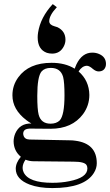

<svg xmlns="http://www.w3.org/2000/svg" viewBox="-20 -748 549 958"><path d="M166 -269.5Q166 -366.2 187.5 -391.6Q203.1 -409.2 233.4 -409.2Q282.2 -409.2 294.9 -364.3Q301.8 -336.9 301.8 -272.5Q301.8 -173.8 278.3 -147.5Q261.7 -130.9 232.4 -130.9Q184.6 -130.9 172.9 -175.8Q166 -202.1 166 -269.5ZM237.3 -434.6Q124 -434.6 71.3 -362.3Q42 -322.3 42 -272.5Q42 -202.1 110.4 -149.4Q123 -139.6 136.7 -131.8H135.7Q78.1 -132.8 55.7 -81.1Q47.9 -61.5 47.9 -42Q48.8 4.9 84 34.2Q58.6 64.5 58.6 93.8Q58.6 146.5 127.9 172.9Q174.8 190.4 241.2 190.4Q401.4 190.4 448.2 115.2Q462.9 91.8 462.9 66.4Q462.9 -32.2 355.5 -45.9Q342.8 -47.9 329.1 -47.9L127 -51.8Q101.6 -52.7 96.7 -74.2Q95.7 -77.1 95.7 -80.1Q95.7 -102.5 120.1 -105.5Q124 -106.4 127.9 -106.4L232.4 -105.5Q339.8 -105.5 394.5 -178.7Q425.8 -221.7 425.8 -274.4Q424.8 -345.7 372.1 -391.6Q389.6 -418.9 413.1 -419.9Q425.8 -419.9 444.3 -403.3Q459 -391.6 471.7 -391.6Q501 -391.6 507.8 -418.9Q508.8 -423.8 508.8 -428.7Q508.8 -463.9 474.6 -478.5Q459 -485.4 440.4 -485.4Q389.6 -485.4 361.3 -426.8Q356.4 -416 352.5 -405.3Q305.7 -434.6 237.3 -434.6ZM241.2 164.1Q122.1 164.1 97.7 111.3Q92.8 100.6 92.8 89.8Q92.8 69.3 107.4 48.8Q127 56.6 148.4 56.6L345.7 58.6Q402.3 58.6 412.1 76.2Q416 83 416 92.8Q416 138.7 325.2 156.2Q287.1 164.1 241.2 164.1ZM168 -561.5Q168 -501 213.9 -484.4Q226.6 -480.5 240.2 -480.5Q280.3 -480.5 298.8 -517.6Q306.6 -533.2 306.6 -549.8Q306.6 -592.8 266.6 -612.3Q258.8 -615.2 251 -617.2Q226.6 -624 225.6 -641.6Q225.6 -670.9 261.7 -710Q262.7 -710.9 263.7 -711.9L243.2 -727.5Q181.6 -661.1 169.9 -585Q168 -572.3 168 -561.5Z"/></svg>

Font: Abhaya Libre ExtraBold
Style: Regular
Weight: 800
Designer: Pushpananda Ekanayake, Sol Matas, Pathum Egodawatta
Foundry: Mooniak
Version: Version 1.050 ; ttfautohint (v1.6)